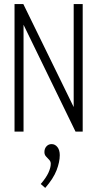

<svg xmlns="http://www.w3.org/2000/svg" viewBox="-20 -643 478 938"><path d="M51 0V-623H94L340 -120V-623H384V0H349L95 -522V0ZM201 275 179 256Q205 226 216.5 201Q228 176 228 157Q228 146 220.5 138Q213 130 205 121.5Q197 113 197 100Q197 83 207 72Q217 61 232 61Q249 61 260.5 75.5Q272 90 272 115Q272 148 256.5 188.5Q241 229 201 275Z"/></svg>

Font: Inconsolata SemiCondensed Light
Style: Regular
Weight: 300
Width: 4
Monospace: yes
Designer: Raph Levien, Cyreal, Brenton Simpson
Foundry: Raph Levien, Cyreal, Google
Version: Version 3.100; ttfautohint (v1.8.4.7-5d5b)